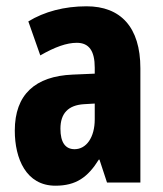

<svg xmlns="http://www.w3.org/2000/svg" viewBox="-20 -580 518 610"><path d="M255 -560C184 -560 121 -543 70 -512L108 -404C155 -431 192 -444 224 -444C263 -444 281 -418 281 -365V-346L211 -343C92 -338 27 -280 27 -165C27 -76 63 10 156 10C222 10 259 -17 294 -73H296L320 0H426V-363C426 -494 363 -560 255 -560ZM247 -249 281 -251V-201C281 -143 254 -106 217 -106C188 -106 172 -127 172 -171C172 -220 197 -246 247 -249Z"/></svg>

Font: Noto Sans Khmer UI ExtraCondensed ExtraBold
Style: Regular
Weight: 800
Width: 2
Designer: Danh Hong and the Monotype Design Team
Foundry: Monotype Imaging Inc.
Version: Version 2.002